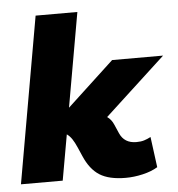

<svg xmlns="http://www.w3.org/2000/svg" viewBox="-53 -790 791 852"><g transform="rotate(-5 342.5 -364.0)"><path d="M7 0 137 -740H323L249 -320L458 -514H685L414 -264Q433 -251 443 -227L460 -188Q480 -142 534 -142Q554 -142 568.5 -146.5Q583 -151 598 -159L616 -23Q588 -6 549 3Q510 12 473 12Q399 12 357 -14.5Q315 -41 289 -102L272 -141Q262 -164 252 -179Q242 -194 229 -203L193 0Z"/></g></svg>

Font: Livvic Black
Style: Italic
Weight: 900
Italic angle: -10°
Designer: Jacques Le Bailly, Baron von Fonthausen
Version: Version 1.001; ttfautohint (v1.8.2)